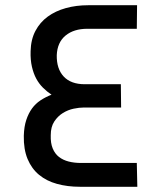

<svg xmlns="http://www.w3.org/2000/svg" viewBox="-20 -714 601 734"><path d="M505 0H285Q238 0 198 -11Q158 -22 129.5 -45.5Q101 -69 85.5 -106Q70 -143 71 -195Q72 -230 80.5 -255.5Q89 -281 102.5 -299.5Q116 -318 135 -330.5Q154 -343 177 -352Q159 -364 144 -379Q129 -394 118.5 -413.5Q108 -433 102 -459Q96 -485 97 -518Q98 -563 115.5 -596Q133 -629 162.5 -650.5Q192 -672 231.5 -683Q271 -694 317 -694H504L503 -604H314Q262 -604 230.5 -578Q199 -552 197 -503Q196 -451 223.5 -421.5Q251 -392 304 -392H442L443 -303H301Q283 -303 261.5 -298.5Q240 -294 220.5 -282Q201 -270 187.5 -249.5Q174 -229 174 -197Q173 -167 181.5 -146.5Q190 -126 205.5 -114Q221 -102 242.5 -96.5Q264 -91 290 -91H503Z"/></svg>

Font: Panefresco 600wt
Style: Regular
Weight: 600
Designer: Campivisivi
Foundry: Campivisivi & Chank Co
Version: Version 1.001